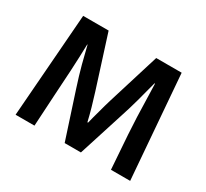

<svg xmlns="http://www.w3.org/2000/svg" viewBox="-129 -822 1085 1013"><g transform="rotate(30 413.0 -315.0)"><path d="M112 -630H267L367 -316Q380 -275 391.5 -234.5Q403 -194 412 -155H416Q420 -172 425.5 -192.5Q431 -213 437 -234.5Q443 -256 448.5 -277Q454 -298 460 -316L557 -630H712L762 0H645Q637 -103 630.5 -205.5Q624 -308 622 -411L619 -510H616Q601 -451 584 -389Q567 -327 550 -276L462 0H363L273 -276Q250 -346 234.5 -404.5Q219 -463 208 -510H206Q204 -432 199.5 -347Q195 -262 190 -190L179 0H64Z"/></g></svg>

Font: Mukta Mahee SemiBold
Style: Regular
Weight: 600
Designer: Shuchita Grover, Noopur Datye, Girish Dalvi, Yashodeep Gholap
Foundry: Ek Type
Version: Version 2.538;PS 1.000;hotconv 16.6.51;makeotf.lib2.5.65220;